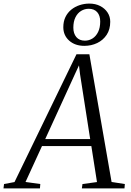

<svg xmlns="http://www.w3.org/2000/svg" viewBox="-80 -1052 732 1072"><path d="M-60.5 0 -57.5 -24.5 1 -35.5 347 -749H419L543 -36L617 -24.5L615 0H377L380.5 -24.5L461.5 -35.5L430 -236.5H154.5L62.5 -36L145 -24.5L143 0ZM172.5 -275.5H423.5L367 -637L361 -687L339 -639.5ZM391 -796Q339 -796 306.2 -825.2Q273.5 -854.5 273.5 -900Q273.5 -932 285.2 -956.5Q297 -981 317.5 -997.8Q338 -1014.5 364.2 -1023.2Q390.5 -1032 419 -1032Q453 -1032 479.2 -1018.5Q505.5 -1005 520.5 -982.2Q535.5 -959.5 535.5 -930.5Q535.5 -887.5 515.5 -857.5Q495.5 -827.5 462.8 -811.8Q430 -796 391 -796ZM394 -825Q417 -825 436.5 -837.2Q456 -849.5 467.8 -873.5Q479.5 -897.5 479.5 -932Q479.5 -965 462.8 -984Q446 -1003 415.5 -1003Q392.5 -1003 372.8 -991Q353 -979 341.2 -955.2Q329.5 -931.5 329.5 -897.5Q329.5 -865 346.2 -845Q363 -825 394 -825Z"/></svg>

Font: Merriweather 96pt Light
Style: Italic
Weight: 300
Italic angle: -7.8°
Version: Version 2.101